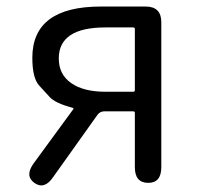

<svg xmlns="http://www.w3.org/2000/svg" viewBox="-20 -560 608 588"><path d="M85 0Q55 -22 84 -61L204 -225Q207 -229 202 -230Q149 -244 132 -263Q116 -281 100 -298Q79 -321 79 -383Q79 -540 289 -540H426Q474 -540 474 -492V-48Q474 0 434 0Q393 0 393 -48V-214Q393 -219 388 -219H299Q287 -219 279 -209L143 -18Q116 22 85 0ZM303 -279H388Q393 -279 393 -284V-471Q393 -476 388 -476H303Q160 -476 160 -381Q160 -332 198 -305.5Q236 -279 303 -279Z"/></svg>

Font: Resource Han Rounded JP Normal
Style: Regular
Weight: 350
Designer: Cyano Hao (round all glyphs); Ryoko NISHIZUKA 西塚涼子 (kana, bopomofo & ideographs); Paul D. Hunt (Latin, Greek & Cyrillic)
Foundry: Cyano Hao
Version: 0.990